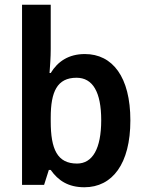

<svg xmlns="http://www.w3.org/2000/svg" viewBox="-20 -780 615 810"><path d="M194 -573V-760H73V0H166L186 -63H194C225 -19 267 10 336 10C454 10 530 -89 530 -272C530 -455 455 -552 338 -552C269 -552 223 -520 194 -472H189C191 -499 194 -538 194 -573ZM303 -452C371 -452 407 -392 407 -273C407 -152 370 -90 305 -90C222 -90 194 -150 194 -268V-284C194 -393 221 -452 303 -452Z"/></svg>

Font: Noto Sans Myanmar SemiCondensed SemiBold
Style: Regular
Weight: 600
Width: 4
Designer: Monotype Design Team
Foundry: Monotype Imaging Inc.
Version: Version 2.107